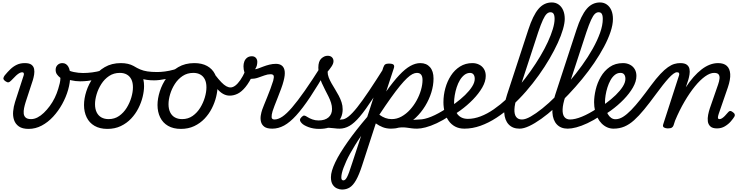

<svg xmlns="http://www.w3.org/2000/svg" viewBox="-20 -1035 6070 1570"><path d="M214 19Q163 19 134.5 -1Q106 -21 95 -53.5Q84 -86 87.5 -124.5Q91 -163 103 -201L174 -420Q177 -430 174 -437Q171 -444 161 -444Q152 -444 140 -438Q128 -432 112 -417.5Q96 -403 73 -378Q60 -364 49.5 -362Q39 -360 24 -371Q5 -385 8 -397Q11 -409 19 -419Q42 -447 65.5 -469.5Q89 -492 117.5 -505.5Q146 -519 183 -519Q220 -519 237.5 -505.5Q255 -492 259 -470.5Q263 -449 259 -425Q255 -401 249 -381L190 -201Q182 -176 177 -151.5Q172 -127 174 -106.5Q176 -86 190 -73.5Q204 -61 234 -61Q260 -61 286.5 -74.5Q313 -88 338.5 -112.5Q364 -137 387 -168Q410 -199 427.5 -235Q445 -271 456 -308Q463 -331 468.5 -353.5Q474 -376 474 -398Q455 -413 445 -428Q435 -443 435 -464Q435 -488 450.5 -503.5Q466 -519 490 -519Q507 -519 519 -511Q531 -503 539 -489Q547 -475 550.5 -456Q554 -437 554 -415Q554 -360 537 -300.5Q520 -241 488.5 -184Q457 -127 414.5 -81Q372 -35 321 -8Q270 19 214 19Z M635 -370Q598 -370 559 -379Q520 -388 488 -409Q483 -413 485 -424.5Q487 -436 493 -448.5Q499 -461 507 -468Q515 -475 522 -470Q545 -454 583.5 -446Q622 -438 659 -438Q694 -438 733.5 -443Q773 -448 810.5 -459Q848 -470 877 -486Q884 -491 884.5 -477.5Q885 -464 881 -447.5Q877 -431 869 -426Q816 -398 756.5 -384Q697 -370 635 -370Z M858 19Q796 19 753 -6Q710 -31 688.5 -75.5Q667 -120 667 -176Q667 -229 686 -288.5Q705 -348 742.5 -400.5Q780 -453 836.5 -486Q893 -519 968 -519Q1030 -519 1072.5 -495.5Q1115 -472 1136.5 -429.5Q1158 -387 1158 -331Q1158 -291 1146.5 -243.5Q1135 -196 1111.5 -149.5Q1088 -103 1052 -65Q1016 -27 967.5 -4Q919 19 858 19ZM868 -61Q917 -61 954 -87Q991 -113 1016 -153.5Q1041 -194 1054 -238.5Q1067 -283 1067 -321Q1067 -360 1054 -386Q1041 -412 1017 -425.5Q993 -439 960 -439Q910 -439 872 -413.5Q834 -388 808.5 -348Q783 -308 770 -264Q757 -220 757 -183Q757 -144 770.5 -116.5Q784 -89 809 -75Q834 -61 868 -61Z M1241 -378Q1177 -378 1133 -393Q1089 -408 1042 -436Q1027 -446 1025.5 -459Q1024 -472 1032 -482.5Q1040 -493 1052 -497Q1064 -501 1075 -494Q1101 -478 1127 -467Q1153 -456 1186 -451Q1219 -446 1266 -446Q1293 -446 1328.5 -450.5Q1364 -455 1401.5 -465.5Q1439 -476 1470 -493Q1483 -500 1491 -490Q1499 -480 1499 -465.5Q1499 -451 1486 -444Q1412 -404 1346.5 -391Q1281 -378 1241 -378Z M1459 19Q1397 19 1354 -6Q1311 -31 1289.5 -75.5Q1268 -120 1268 -176Q1268 -229 1287 -288.5Q1306 -348 1343.5 -400.5Q1381 -453 1437.5 -486Q1494 -519 1569 -519Q1631 -519 1673.5 -495.5Q1716 -472 1737.5 -429.5Q1759 -387 1759 -331Q1759 -291 1747.5 -243.5Q1736 -196 1712.5 -149.5Q1689 -103 1653 -65Q1617 -27 1568.5 -4Q1520 19 1459 19ZM1469 -61Q1518 -61 1555 -87Q1592 -113 1617 -153.5Q1642 -194 1655 -238.5Q1668 -283 1668 -321Q1668 -360 1655 -386Q1642 -412 1618 -425.5Q1594 -439 1561 -439Q1511 -439 1473 -413.5Q1435 -388 1409.5 -348Q1384 -308 1371 -264Q1358 -220 1358 -183Q1358 -144 1371.5 -116.5Q1385 -89 1410 -75Q1435 -61 1469 -61Z M1858 -253Q1830 -253 1804 -267.5Q1778 -282 1750.5 -314.5Q1723 -347 1690 -400Q1679 -418 1688 -427Q1697 -436 1713.5 -435.5Q1730 -435 1738 -424Q1768 -385 1790 -362.5Q1812 -340 1830 -330Q1848 -320 1865 -320Q1884 -320 1904 -335Q1924 -350 1945 -380Q1966 -410 1986 -455Q1992 -467 2005 -470.5Q2018 -474 2031 -469.5Q2044 -465 2051 -454Q2058 -443 2050 -428Q2019 -362 1987.5 -323.5Q1956 -285 1924 -269Q1892 -253 1858 -253Z M2206 17Q2162 17 2141 1Q2120 -15 2114 -40Q2108 -65 2112.5 -91.5Q2117 -118 2124 -138Q2128 -150 2139 -177Q2150 -204 2164 -238.5Q2178 -273 2191.5 -309Q2205 -345 2214 -375Q2222 -405 2217.5 -416.5Q2213 -428 2192 -428Q2169 -428 2143 -418.5Q2117 -409 2089 -399.5Q2061 -390 2030 -390Q2012 -390 1999 -405Q1986 -420 1978.5 -443.5Q1971 -467 1971 -493Q1971 -514 1978 -532.5Q1985 -551 2000.5 -563Q2016 -575 2040 -575Q2060 -575 2072 -562Q2084 -549 2084 -529Q2084 -516 2080.5 -500.5Q2077 -485 2066 -469Q2075 -469 2092.5 -475.5Q2110 -482 2133.5 -491Q2157 -500 2183.5 -506.5Q2210 -513 2236 -513Q2267 -513 2285.5 -498Q2304 -483 2308 -452.5Q2312 -422 2299 -373Q2292 -345 2278.5 -308.5Q2265 -272 2250.5 -235.5Q2236 -199 2224.5 -169.5Q2213 -140 2209 -126Q2200 -96 2201 -77Q2202 -58 2225 -58Q2239 -58 2245.5 -46.5Q2252 -35 2250.5 -20.5Q2249 -6 2238 5.5Q2227 17 2206 17Z M2207 17Q2188 17 2181.5 5.5Q2175 -6 2178 -20.5Q2181 -35 2193 -46.5Q2205 -58 2224 -58Q2254 -58 2288.5 -81Q2323 -104 2367.5 -155.5Q2412 -207 2472 -292.5Q2532 -378 2611 -503Q2619 -516 2633.5 -513Q2648 -510 2657.5 -499Q2667 -488 2659 -475Q2580 -337 2517 -242.5Q2454 -148 2402 -91Q2350 -34 2303 -8.5Q2256 17 2207 17Z M2757 17Q2736 17 2715 14Q2694 11 2670.5 10Q2647 9 2617 15L2629 -8Q2666 -24 2695 -35Q2724 -46 2744.5 -52Q2765 -58 2775 -58Q2784 -58 2787 -46.5Q2790 -35 2787.5 -20.5Q2785 -6 2777 5.5Q2769 17 2757 17ZM2590 19Q2541 19 2501.5 4Q2462 -11 2447 -28Q2432 -44 2433 -55.5Q2434 -67 2447 -79Q2459 -91 2468.5 -90Q2478 -89 2494 -78Q2511 -67 2534.5 -58.5Q2558 -50 2585 -50Q2637 -50 2666 -75Q2695 -100 2695 -144Q2695 -169 2687 -194.5Q2679 -220 2666 -246Q2653 -272 2639 -299Q2625 -326 2612 -355Q2599 -384 2591 -415.5Q2583 -447 2583 -481Q2583 -534 2607.5 -556.5Q2632 -579 2659 -579Q2682 -579 2694.5 -566.5Q2707 -554 2707 -535Q2707 -515 2691.5 -492Q2676 -469 2659 -449Q2659 -425 2668 -401.5Q2677 -378 2691 -353.5Q2705 -329 2720.5 -304Q2736 -279 2750 -252.5Q2764 -226 2773 -198.5Q2782 -171 2782 -141Q2782 -69 2730.5 -25Q2679 19 2590 19Z M2757 17Q2743 17 2736 5.5Q2729 -6 2730.5 -20.5Q2732 -35 2743 -46.5Q2754 -58 2775 -58Q2799 -58 2829.5 -82Q2860 -106 2901 -157.5Q2942 -209 2998 -292.5Q3054 -376 3129 -495Q3138 -509 3152.5 -507Q3167 -505 3176 -494Q3185 -483 3177 -470Q3092 -326 3030.5 -231.5Q2969 -137 2923 -82.5Q2877 -28 2837.5 -5.5Q2798 17 2757 17Z M3390 17Q3364 17 3343.5 14Q3323 11 3304 8.5Q3285 6 3263.5 6.5Q3242 7 3213 15L3218 -20Q3239 -29 3265.5 -36Q3292 -43 3319 -48Q3346 -53 3369.5 -55.5Q3393 -58 3409 -58Q3418 -58 3421 -46.5Q3424 -35 3421 -20.5Q3418 -6 3410 5.5Q3402 17 3390 17ZM2777 515Q2758 515 2736.5 506Q2715 497 2700.5 475Q2686 453 2686 414Q2686 389 2695 359Q2704 329 2721.5 292Q2739 255 2764.5 213.5Q2790 172 2823 125Q2856 78 2896 27Q2936 -24 2983 -79L3114 -483Q3121 -503 3130.5 -509Q3140 -515 3159 -515Q3190 -515 3198.5 -505.5Q3207 -496 3200 -476L3138 -287Q3197 -370 3245 -421Q3293 -472 3335 -495.5Q3377 -519 3417 -519Q3467 -519 3496 -486Q3525 -453 3525 -393Q3525 -337 3507 -279Q3489 -221 3456.5 -168Q3424 -115 3380.5 -73.5Q3337 -32 3285 -7.5Q3233 17 3177 17Q3140 17 3109.5 5Q3079 -7 3053 -26L2941 318Q2916 395 2891.5 438Q2867 481 2839.5 498Q2812 515 2777 515ZM2771 417Q2771 429 2775.5 434.5Q2780 440 2788 440Q2795 440 2802 434.5Q2809 429 2817 414.5Q2825 400 2835.5 371Q2846 342 2861 295L2933 76Q2906 115 2884 151Q2862 187 2843.5 220Q2825 253 2812 282Q2799 311 2789.5 336Q2780 361 2775.5 381Q2771 401 2771 417ZM3082 -97Q3106 -79 3131 -70Q3156 -61 3183 -61Q3225 -61 3263 -82Q3301 -103 3332.5 -137.5Q3364 -172 3387 -214Q3410 -256 3422.5 -299.5Q3435 -343 3435 -381Q3435 -410 3423.5 -424.5Q3412 -439 3389 -439Q3372 -439 3352.5 -429Q3333 -419 3308 -395.5Q3283 -372 3250.5 -332.5Q3218 -293 3176.5 -235Q3135 -177 3082 -97Z M3391 17Q3372 17 3365.5 5.5Q3359 -6 3362.5 -20.5Q3366 -35 3378 -46.5Q3390 -58 3409 -58Q3450 -58 3506.5 -81Q3563 -104 3633 -150Q3645 -158 3655 -153Q3665 -148 3670.5 -136Q3676 -124 3674 -111Q3672 -98 3661 -90Q3602 -51 3551.5 -27.5Q3501 -4 3460.5 6.5Q3420 17 3391 17Z M3633 -143Q3651 -154 3668 -166Q3685 -178 3702 -190Q3747 -223 3783 -258Q3819 -293 3840.5 -327Q3862 -361 3862 -390Q3862 -413 3852 -426Q3842 -439 3822 -439Q3808 -439 3801.5 -451Q3795 -463 3797 -479Q3799 -495 3810.5 -507Q3822 -519 3843 -519Q3873 -519 3898 -506.5Q3923 -494 3937.5 -470.5Q3952 -447 3952 -414Q3952 -369 3923.5 -319.5Q3895 -270 3848 -221.5Q3801 -173 3743 -131Q3724 -118 3704 -104.5Q3684 -91 3664 -79Z M3777 17Q3734 17 3702 0Q3670 -17 3648.5 -47.5Q3627 -78 3616.5 -117Q3606 -156 3606 -199Q3606 -257 3621.5 -313.5Q3637 -370 3667 -416.5Q3697 -463 3741.5 -491Q3786 -519 3843 -519Q3852 -519 3854.5 -507Q3857 -495 3853.5 -479Q3850 -463 3842.5 -451Q3835 -439 3826 -439Q3799 -439 3778 -423Q3757 -407 3741 -380.5Q3725 -354 3714.5 -321.5Q3704 -289 3698.5 -256Q3693 -223 3693 -195Q3693 -166 3700 -142Q3707 -118 3721.5 -100Q3736 -82 3757 -72.5Q3778 -63 3806 -63Q3856 -63 3910 -83.5Q3964 -104 4018 -141.5Q4072 -179 4125 -228Q4178 -277 4226.5 -334.5Q4275 -392 4318.5 -453.5Q4362 -515 4398 -575.5Q4434 -636 4460 -692.5Q4486 -749 4500.5 -797.5Q4515 -846 4515 -881Q4515 -892 4527.5 -898Q4540 -904 4556.5 -904Q4573 -904 4585.5 -898Q4598 -892 4598 -881Q4598 -847 4583.5 -796Q4569 -745 4541 -684Q4513 -623 4474 -556Q4435 -489 4386.5 -421Q4338 -353 4282.5 -289Q4227 -225 4165.5 -169.5Q4104 -114 4039.5 -72Q3975 -30 3909 -6.5Q3843 17 3777 17Z M4228 17Q4172 17 4139.5 -17.5Q4107 -52 4103 -114.5Q4099 -177 4126 -260L4300 -792Q4338 -909 4383 -962Q4428 -1015 4492 -1015Q4524 -1015 4548 -998Q4572 -981 4585 -951Q4598 -921 4598 -880Q4598 -861 4585.5 -852Q4573 -843 4556.5 -843Q4540 -843 4527.5 -852Q4515 -861 4515 -880Q4515 -897 4512 -909Q4509 -921 4502 -928Q4495 -935 4481 -935Q4465 -935 4450.5 -921.5Q4436 -908 4419.5 -872.5Q4403 -837 4381 -772L4208 -243Q4188 -183 4186.5 -141Q4185 -99 4201 -78.5Q4217 -58 4247 -58Q4261 -58 4268 -46.5Q4275 -35 4273 -20.5Q4271 -6 4260 5.5Q4249 17 4228 17Z M4229 17Q4210 17 4204 5.5Q4198 -6 4201.5 -20.5Q4205 -35 4217.5 -46.5Q4230 -58 4249 -58Q4277 -58 4319.5 -82Q4362 -106 4414.5 -148Q4467 -190 4523 -246Q4579 -302 4634.5 -367Q4690 -432 4739.5 -500.5Q4789 -569 4827 -637Q4865 -705 4887 -767Q4909 -829 4909 -880Q4909 -899 4921.5 -908.5Q4934 -918 4950.5 -918Q4967 -918 4979.5 -908.5Q4992 -899 4992 -880Q4992 -833 4972.5 -774.5Q4953 -716 4918.5 -651.5Q4884 -587 4838.5 -520Q4793 -453 4739.5 -388Q4686 -323 4629 -263Q4572 -203 4515.5 -152Q4459 -101 4405.5 -63Q4352 -25 4307 -4Q4262 17 4229 17Z M4622 17Q4566 17 4533.5 -17.5Q4501 -52 4497 -114.5Q4493 -177 4520 -260L4694 -792Q4732 -909 4777 -962Q4822 -1015 4886 -1015Q4918 -1015 4942 -998Q4966 -981 4979 -951Q4992 -921 4992 -880Q4992 -861 4979.5 -852Q4967 -843 4950.5 -843Q4934 -843 4921.5 -852Q4909 -861 4909 -880Q4909 -897 4906 -909Q4903 -921 4896 -928Q4889 -935 4875 -935Q4859 -935 4844.5 -921.5Q4830 -908 4813.5 -872.5Q4797 -837 4775 -772L4602 -243Q4582 -183 4580.5 -141Q4579 -99 4595 -78.5Q4611 -58 4641 -58Q4655 -58 4662 -46.5Q4669 -35 4667 -20.5Q4665 -6 4654 5.5Q4643 17 4622 17Z M4623 17Q4604 17 4597.5 5.5Q4591 -6 4594.5 -20.5Q4598 -35 4610 -46.5Q4622 -58 4641 -58Q4682 -58 4738.5 -81Q4795 -104 4865 -150Q4877 -158 4887 -153Q4897 -148 4902.5 -136Q4908 -124 4906 -111Q4904 -98 4893 -90Q4834 -51 4783.5 -27.5Q4733 -4 4692.5 6.5Q4652 17 4623 17Z M4865 -143Q4883 -154 4900 -166Q4917 -178 4934 -190Q4979 -223 5015 -258Q5051 -293 5072.5 -327Q5094 -361 5094 -390Q5094 -413 5084 -426Q5074 -439 5054 -439Q5040 -439 5033.5 -451Q5027 -463 5029 -479Q5031 -495 5042.5 -507Q5054 -519 5075 -519Q5105 -519 5130 -506.5Q5155 -494 5169.5 -470.5Q5184 -447 5184 -414Q5184 -369 5155.5 -319.5Q5127 -270 5080 -221.5Q5033 -173 4975 -131Q4956 -118 4936 -104.5Q4916 -91 4896 -79Z M4997 17Q4969 17 4944.5 6Q4920 -5 4900 -25Q4880 -45 4866.5 -72Q4853 -99 4845.5 -131Q4838 -163 4838 -199Q4838 -246 4851 -301.5Q4864 -357 4892.5 -406.5Q4921 -456 4966 -487.5Q5011 -519 5075 -519Q5089 -519 5095.5 -507Q5102 -495 5099.5 -479Q5097 -463 5085.5 -451Q5074 -439 5053 -439Q5028 -439 5007.5 -422.5Q4987 -406 4972 -379Q4957 -352 4947 -320Q4937 -288 4932 -256.5Q4927 -225 4927 -200Q4927 -172 4933 -147Q4939 -122 4950 -102.5Q4961 -83 4977 -71.5Q4993 -60 5013 -60Q5043 -60 5074.5 -79.5Q5106 -99 5141.5 -135.5Q5177 -172 5217 -222.5Q5257 -273 5303 -336Q5346 -394 5380 -430Q5414 -466 5442 -485.5Q5470 -505 5494 -512Q5518 -519 5542 -519Q5551 -519 5554.5 -507.5Q5558 -496 5554.5 -481.5Q5551 -467 5541.5 -455.5Q5532 -444 5515 -444Q5503 -444 5486 -431.5Q5469 -419 5447.5 -395.5Q5426 -372 5399.5 -338.5Q5373 -305 5343 -264Q5291 -193 5247.5 -140Q5204 -87 5165 -52Q5126 -17 5085.5 0Q5045 17 4997 17Z M5440 15Q5424 15 5410.5 8Q5397 1 5403 -18L5533 -420Q5536 -430 5532.5 -437Q5529 -444 5517 -444Q5505 -444 5500.5 -455.5Q5496 -467 5499 -481.5Q5502 -496 5513 -507.5Q5524 -519 5542 -519Q5579 -519 5596.5 -505.5Q5614 -492 5618 -470.5Q5622 -449 5618 -425Q5614 -401 5608 -381L5588 -321Q5619 -369 5651.5 -405.5Q5684 -442 5717 -467.5Q5750 -493 5784 -506Q5818 -519 5852 -519Q5898 -519 5923 -496.5Q5948 -474 5951 -430Q5954 -386 5932 -321L5857 -104Q5851 -85 5850.5 -76Q5850 -67 5854 -64Q5858 -61 5863 -61Q5873 -61 5883.5 -67.5Q5894 -74 5906.5 -86.5Q5919 -99 5933 -116Q5941 -126 5949 -127.5Q5957 -129 5968 -121Q5984 -111 5987.5 -101Q5991 -91 5985 -81Q5976 -66 5956.5 -43Q5937 -20 5908 -2.5Q5879 15 5843 15Q5806 15 5788.5 -1.5Q5771 -18 5768 -43Q5765 -68 5770.5 -96Q5776 -124 5784 -148L5852 -344Q5861 -370 5863.5 -391.5Q5866 -413 5856.5 -426Q5847 -439 5819 -439Q5786 -439 5745.5 -410Q5705 -381 5662.5 -329Q5620 -277 5578 -205.5Q5536 -134 5500 -48L5488 -11Q5484 2 5473.5 8.5Q5463 15 5440 15Z"/></svg>

Font: Playwrite CA
Style: Regular
Weight: 400
Designer: Veronika Burian, José Scaglione
Foundry: TypeTogether
Version: Version 1.002